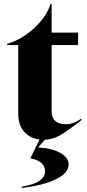

<svg xmlns="http://www.w3.org/2000/svg" viewBox="-20 -667 424 937"><path d="M200 168Q200 144 181.5 128Q163 112 129 106V104L173 14Q124 7 96.5 -25.5Q69 -58 69 -111V-447H15V-453Q87 -474 148 -531Q209 -588 226 -647H232V-508H361V-447H232V-121Q232 -92 250 -76.5Q268 -61 301 -61Q321 -61 338 -67Q355 -73 375 -87L379 -82Q306 -25 271 -5.5Q236 14 199 15L167 51V53Q233 56 274 79Q315 102 315 136Q315 177 253.5 207.5Q192 238 86 250V244Q147 234 173.5 215Q200 196 200 168Z"/></svg>

Font: Nyght Serif Bold
Style: Regular
Weight: 700
Designer: Maksym Kobuzan
Version: Version 0.410